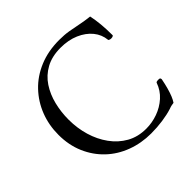

<svg xmlns="http://www.w3.org/2000/svg" viewBox="-176 -835 1008 1008"><g transform="rotate(-45 328.0 -331.5)"><path d="M394 13Q321 13 257 -11Q193 -35 145.5 -80Q98 -125 71 -187.5Q44 -250 44 -326Q44 -398 68.5 -461Q93 -524 139 -572.5Q185 -621 251 -648.5Q317 -676 399 -676Q438 -676 470 -670.5Q502 -665 533.5 -658.5Q565 -652 601 -648Q608 -615 611.5 -577.5Q615 -540 615 -496Q615 -491 606.5 -489Q598 -487 590 -489Q582 -491 581 -495Q577 -537 550 -570Q523 -603 478 -622.5Q433 -642 375 -642Q311 -642 265.5 -617Q220 -592 192 -549.5Q164 -507 151 -454Q138 -401 138 -345Q138 -282 155 -224.5Q172 -167 205 -121.5Q238 -76 285 -49.5Q332 -23 393 -23Q437 -23 479 -38Q521 -53 554 -82.5Q587 -112 602 -155Q604 -160 616 -160.5Q628 -161 631 -158Q634 -155 634 -149Q628 -118 621 -93Q614 -68 606.5 -49.5Q599 -31 590 -18Q583 -17 574.5 -15.5Q566 -14 553 -9Q522 1 480 7Q438 13 394 13Z"/></g></svg>

Font: Junicode VF
Style: Regular
Weight: 400
Designer: Peter S. Baker
Version: Version 2.213